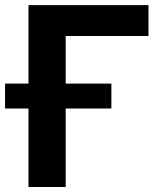

<svg xmlns="http://www.w3.org/2000/svg" viewBox="-48 -748 650 768"><path d="M545.9 -727.5V-604H214.8V0H65.9V-727.5ZM-27.8 -314V-413.6H397.5V-314Z"/></svg>

Font: Inter-Bold
Style: Bold
Weight: 700
Designer: Rasmus Andersson
Foundry: rsms
Version: Version 4.000;git-a52131595